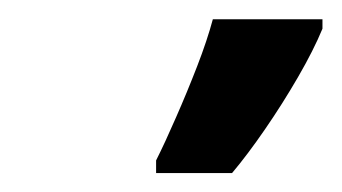

<svg xmlns="http://www.w3.org/2000/svg" viewBox="-20 -734 356 200"><path d="M142.6 -553.7V-566.9Q151.9 -585.4 163.3 -611.6Q174.8 -637.7 185.3 -664.8Q195.8 -691.9 201.7 -713.9H315.9V-704.1Q306.6 -681.6 290.5 -653.8Q274.4 -626 256.1 -599.4Q237.8 -572.8 221.7 -553.7Z"/></svg>

Font: Open Sans Condensed
Style: Italic
Weight: 400
Width: 3
Italic angle: -12°
Designer: Monotype Design Team
Foundry: Monotype Imaging Inc.
Version: Version 3.000